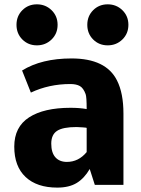

<svg xmlns="http://www.w3.org/2000/svg" viewBox="-20 -854 650 887"><path d="M289.1 -106Q342.8 -106 380.4 -151.4V-263.2Q381.3 -264.2 361.6 -265.6Q341.8 -267.1 333.5 -267.1Q270.5 -267.1 243.7 -249.5Q216.8 -231.9 216.8 -190.4Q216.8 -148.9 235.8 -127.4Q254.9 -106 289.1 -106ZM304.7 -465.8Q206.5 -465.8 122.6 -426.3L82 -528.3Q171.9 -584 310.5 -584Q469.7 -584 520.5 -482.4Q550.3 -423.8 550.3 -329.1V0H418L394.5 -73.2Q369.6 -30.3 334.5 -8.8Q299.3 12.7 244.6 12.7Q150.4 12.7 98.1 -36.4Q45.9 -85.4 45.9 -176.5Q45.9 -267.6 114.3 -311.8Q182.6 -356 305.7 -356Q348.6 -356 380.4 -350.1Q380.4 -406.7 375.5 -419.4Q365.2 -447.3 348.9 -456.5Q332.5 -465.8 304.7 -465.8ZM410.4 -671.6Q383.3 -698.7 383.3 -739.3Q383.3 -779.8 410.4 -806.9Q437.5 -834 477.5 -834Q517.6 -834 545.4 -806.9Q573.2 -779.8 573.2 -739.3Q573.2 -698.7 545.4 -671.6Q517.6 -644.5 477.5 -644.5Q437.5 -644.5 410.4 -671.6ZM83.3 -671.6Q56.2 -698.7 56.2 -739.3Q56.2 -779.8 83.3 -806.9Q110.4 -834 150.4 -834Q190.4 -834 218.3 -806.9Q246.1 -779.8 246.1 -739.3Q246.1 -698.7 218.3 -671.6Q190.4 -644.5 150.4 -644.5Q110.4 -644.5 83.3 -671.6Z"/></svg>

Font: Nobile-bold
Style: Bold
Weight: 700
Version: Version 1.000;PS 001.000;hotconv 1.0.38